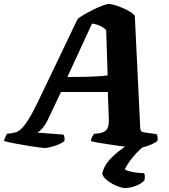

<svg xmlns="http://www.w3.org/2000/svg" viewBox="-66 -740 846 960"><path d="M157 0Q150 0 124.5 -3.5Q99 -7 65.5 -12.5Q32 -18 1.5 -24Q-29 -30 -46 -35Q-39 -60 -30 -71L-7 -74Q4 -76 15.5 -79.5Q27 -83 42.5 -98Q58 -113 79 -147Q100 -181 129 -242L322 -645Q332 -654 353.5 -666.5Q375 -679 400 -691.5Q425 -704 446.5 -712Q468 -720 478 -720Q491 -720 516 -712Q541 -704 567 -691Q593 -678 608 -662L635 -103Q636 -87 640 -83.5Q644 -80 655 -78L718 -69Q720 -66 721.5 -58Q723 -50 721 -35Q711 -27 692.5 -18.5Q674 -10 655 -5Q636 0 623 0Q616 0 592.5 -2.5Q569 -5 538 -9.5Q507 -14 475.5 -18.5Q444 -23 420 -27.5Q396 -32 388 -35Q391 -49 395.5 -57Q400 -65 405 -71L425 -73Q453 -76 466.5 -91Q480 -106 478 -147L473 -280H239L174 -143Q161 -115 144.5 -97Q128 -79 120 -77L252 -67Q259 -52 256 -35Q248 -27 228.5 -18.5Q209 -10 188.5 -5Q168 0 157 0ZM271 -355Q345 -355 394.5 -357Q444 -359 472 -363L465 -590Q436 -617 394 -622ZM559 200Q544 200 519 190Q494 180 472.5 164Q451 148 445 129Q454 86 491 49Q528 12 571 -14L666 -18Q628 9 598.5 45.5Q569 82 558 107Q572 115 596 120Q620 125 655 126Q657 131 658 140Q659 149 656 162Q641 178 614 189Q587 200 559 200Z"/></svg>

Font: Texturina Black
Style: Italic
Weight: 900
Italic angle: -11°
Designer: Guillermo Torres Carreño
Foundry: Omnibus-Type
Version: Version 1.002; ttfautohint (v1.8.3)